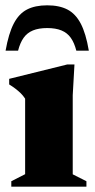

<svg xmlns="http://www.w3.org/2000/svg" viewBox="-20 -702 359 722"><path d="M260 -459.5 253.5 -344V-46.5L305 -20.5V0H22.5V-20.5L74.5 -47V-331Q67 -342.5 57.8 -351.5Q48.5 -360.5 38 -368.5Q27.5 -376.5 14.5 -384.5V-405.5L232.5 -459.5ZM157.5 -596.5Q125.5 -596.5 103.8 -587.5Q82 -578.5 68.8 -559.8Q55.5 -541 48 -511.5H1Q12.5 -576.5 31.8 -613.5Q51 -650.5 81.5 -666.2Q112 -682 157.5 -682Q203 -682 233.5 -666.2Q264 -650.5 283.5 -613.5Q303 -576.5 314 -511.5H267Q259.5 -541 246.2 -559.8Q233 -578.5 211.2 -587.5Q189.5 -596.5 157.5 -596.5Z"/></svg>

Font: Newsreader 24pt ExtraBold
Style: Regular
Weight: 800
Designer: Hugues Gentile
Foundry: Production Type
Version: Version 1.003